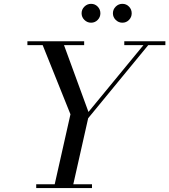

<svg xmlns="http://www.w3.org/2000/svg" viewBox="-20 -961 865 981"><path d="M556.9 -893Q556.9 -913 571.3 -927.2Q585.7 -941.4 605.3 -941.4Q625.3 -941.4 639.1 -927.2Q652.9 -913 652.9 -893Q652.9 -873.4 639.1 -859.2Q625.3 -845 605.3 -845Q585.7 -845 571.3 -859.2Q556.9 -873.4 556.9 -893ZM396.9 -893Q396.9 -913 411.3 -927.2Q425.7 -941.4 445.3 -941.4Q465.3 -941.4 479.1 -927.2Q492.9 -913 492.9 -893Q492.9 -873.4 479.1 -859.2Q465.3 -845 445.3 -845Q425.7 -845 411.3 -859.2Q396.9 -873.4 396.9 -893ZM165 -19.5H259.5L340 -377L198 -730.5H120V-750H410V-730.5H307L432 -389L713 -730.5H615V-750H825V-730.5H737.5L430.5 -357L354.5 -19.5H450V0H165Z"/></svg>

Font: Bodoni* 11pt
Style: Italic
Weight: 400
Italic angle: -13°
Version: Version 2.3